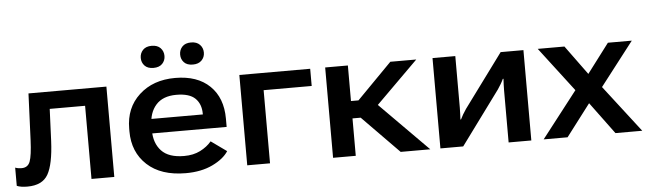

<svg xmlns="http://www.w3.org/2000/svg" viewBox="-47 -906 3697 1098"><g transform="rotate(-5 1801.5 -357.5)"><path d="M236.8 -419.9H439.9V0H570.8V-518.6H123.5L112.3 -251.5Q108.4 -162.6 95.9 -129.4Q83.5 -96.2 47.4 -96.2Q36.6 -96.2 28.1 -97.7Q19.5 -99.1 10.7 -102.5V2Q21.5 6.8 37.1 9.3Q52.7 11.7 71.3 11.7Q157.2 11.7 189.9 -45.4Q222.7 -102.5 229 -236.3Z M780.8 -664.6Q780.8 -638.2 798.1 -619.9Q815.4 -601.6 848.6 -601.6Q881.8 -601.6 899.4 -619.9Q917 -638.2 917 -664.6Q917 -691.4 899.4 -710Q881.8 -728.5 848.6 -728.5Q815.9 -728.5 798.3 -710Q780.8 -691.4 780.8 -664.6ZM1006.8 -664.1Q1006.8 -637.7 1023.9 -619.4Q1041 -601.1 1074.7 -601.1Q1107.4 -601.1 1125.2 -619.4Q1143.1 -637.7 1143.1 -664.1Q1143.1 -690.9 1125.2 -709.5Q1107.4 -728 1074.7 -728Q1041.5 -728 1024.2 -709.5Q1006.8 -690.9 1006.8 -664.1ZM679.7 -252Q679.7 -132.8 759 -59.3Q838.4 14.2 981 14.2Q1069.8 14.2 1134.5 -16.8Q1199.2 -47.9 1226.6 -90.8L1137.2 -154.8Q1111.8 -124.5 1072.3 -104.5Q1032.7 -84.5 979.5 -84.5Q891.1 -84.5 849.6 -128.7Q808.1 -172.9 808.1 -247.1V-272.9Q808.1 -347.7 847.7 -392.3Q887.2 -437 964.8 -437Q1040 -437 1073.2 -404.3Q1106.4 -371.6 1106.4 -315.9V-312H764.2V-229H1235.8V-276.4Q1235.8 -396 1164.8 -464.8Q1093.8 -533.7 966.3 -533.7Q839.4 -533.7 759.5 -460.2Q679.7 -386.7 679.7 -267.6Z M1334 -518.6V0H1464.8V-419.9H1740.7V-518.6Z M2214.8 0H2384.8L2079.6 -307.6L1980 -239.3ZM1892.1 -314.5V-214.8H2043.5L2349.6 -518.6H2200.7L2000 -314.5ZM1957 -518.6H1826.7V0H1957Z M2442.9 0H2573.7L2799.8 -307.6Q2810.5 -323.7 2818.8 -337.6Q2827.1 -351.6 2833 -365.2H2836.9Q2835.9 -350.6 2835.2 -331.8Q2834.5 -313 2834.5 -298.3V0H2964.8V-518.6H2834L2608.4 -212.4Q2597.2 -196.3 2589.4 -182.6Q2581.5 -168.9 2574.7 -154.8H2571.3Q2571.8 -169.4 2572.8 -188.2Q2573.7 -207 2573.7 -222.2V-518.6H2442.9Z M3035.6 0H3172.9L3350.1 -232.9H3366.2L3586.9 -518.6H3449.7L3279.8 -293.9H3263.7ZM3046.9 -518.6 3264.6 -233.4H3275.4L3447.8 0H3601.6L3374.5 -294.4H3363.8L3200.2 -518.6Z"/></g></svg>

Font: Roboto Flex
Style: wght 600 wdth 140 opsz 13.0 GRAD 0.00 slnt 0.00 XTRA 468 XOPQ 96 YOPQ 79 YTLC 514 YTUC 712 YTAS 750 YTDE -203.00 YTFI 738
Weight: 600
Width: 8
Designer: Berlow after Robertson
Foundry: Google
Version: Version 3.100